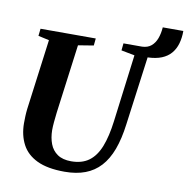

<svg xmlns="http://www.w3.org/2000/svg" viewBox="-93 -958 1034 1058"><g transform="rotate(10 424.0 -429.0)"><path d="M337.5 10Q241.5 10 183 -18Q124.5 -46 98 -96.8Q71.5 -147.5 71 -214Q71 -233 71.8 -253Q72.5 -273 75 -294.5L127 -689L66 -702.5L70.5 -743H379.5L375.5 -703L289.5 -689L238.5 -303Q235 -275 232.8 -249.2Q230.5 -223.5 230.5 -203.5Q231 -161.5 244 -127.2Q257 -93 286.2 -73Q315.5 -53 363 -53Q423 -53 462 -81.5Q501 -110 523.8 -167.5Q546.5 -225 557.5 -312L605.5 -688.5L530.5 -703L534.5 -743H638.5Q670 -744 689.8 -760.8Q709.5 -777.5 719.8 -805.2Q730 -833 732.5 -867.5H847.5Q847.5 -828.5 838.2 -796.5Q829 -764.5 809 -741Q789 -717.5 757 -704.5Q725 -691.5 679 -690L627.5 -306Q617 -224 594.8 -164.2Q572.5 -104.5 537.2 -66Q502 -27.5 452.5 -8.8Q403 10 337.5 10Z"/></g></svg>

Font: Merriweather 60pt ExtraBold
Style: Italic
Weight: 800
Italic angle: -7.8°
Version: Version 2.101